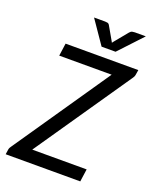

<svg xmlns="http://www.w3.org/2000/svg" viewBox="-151 -904 799 990"><g transform="rotate(20 249.0 -409.0)"><path d="M3.4 0ZM497.6 -641.6 493.2 -614.3Q492.2 -607.9 489.5 -602.8Q486.8 -597.7 482.9 -592.3L124 -69.3H422.4L412.6 0H3.4L7.3 -26.9Q8.3 -33.2 11 -38.1Q13.7 -43 17.6 -48.3L376.5 -572.3H88.9L98.6 -641.6ZM190.4 -818.4H251Q256.3 -818.4 263.7 -817.1Q271 -815.9 275.4 -808.1L316.9 -735.8L321.3 -727.5L327.6 -735.8L386.2 -807.1Q393.1 -815.4 400.9 -816.9Q408.7 -818.4 414.1 -818.4H474.6L355 -690.4H278.3Z"/></g></svg>

Font: Carlito
Style: Italic
Weight: 400
Italic angle: -7°
Designer: Lukasz Dziedzic
Foundry: tyPoland Lukasz Dziedzic
Version: Version 1.104